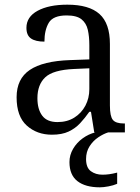

<svg xmlns="http://www.w3.org/2000/svg" viewBox="-20 -566 598 821"><path d="M202 10Q138 10 94.5 -29Q51 -68 51 -150Q51 -229 107.5 -267Q164 -305 279 -309L362 -312V-373Q362 -410 355.5 -438.5Q349 -467 328.5 -483.5Q308 -500 265 -500Q207 -500 188.5 -468.5Q170 -437 170 -388Q132 -388 112.5 -401.5Q93 -415 93 -447Q93 -494 141 -520Q189 -546 268 -546Q361 -546 405.5 -506Q450 -466 450 -378V-115Q450 -69 462.5 -53.5Q475 -38 510 -38H514V0H383L369 -88H362Q343 -61 322.5 -39Q302 -17 273.5 -3.5Q245 10 202 10ZM226 -44Q267 -44 297.5 -63Q328 -82 345 -114Q362 -146 362 -185V-274L296 -271Q207 -267 173.5 -235.5Q140 -204 140 -146Q140 -99 160.5 -71.5Q181 -44 226 -44ZM407 235Q345 235 311 208.5Q277 182 277 127Q277 97 292.5 70.5Q308 44 333.5 25.5Q359 7 388 0H443Q423 6 400.5 21Q378 36 363 59.5Q348 83 348 114Q348 151 368.5 166Q389 181 418 181Q432 181 447 179Q462 177 481 172V220Q465 227 443.5 231Q422 235 407 235Z"/></svg>

Font: Noto Serif Hentaigana
Style: Regular
Weight: 400
Designer: Kazuhiro Yamada
Foundry: nipponia
Version: Version 1.000; ttfautohint (v1.8.4.7-5d5b)